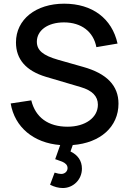

<svg xmlns="http://www.w3.org/2000/svg" viewBox="-20 -754 684 1016"><path d="M312.5 241C367 241 413.5 197 413.5 138.5C413.5 96.5 391.5 66 353 47.5L365 13.5C511 2.5 607 -83 607 -205.5C607 -301 545 -365 420 -400L288 -437.5C207.5 -460.5 175 -487.5 175 -533.5C175 -592 231 -635.5 318.5 -635.5C410.5 -635.5 474.5 -586.5 490 -504.5L602 -523.5C572.5 -656.5 468.5 -734.5 319.5 -734.5C170 -734.5 64.5 -651.5 64.5 -529.5C64.5 -440 118 -379 223 -347.5L407.5 -293C468.5 -275 498 -244.5 498 -200C498 -131.5 431.5 -83.5 337 -83.5C235.5 -83.5 167.5 -132.5 145.5 -223L36.5 -206.5C58 -80.5 158 2.5 298.5 13.5L272 88.5C273.5 89 274.5 89.5 276 89.5C289.5 94 300.5 98 309 101.5C325.5 108.5 337.5 119 337.5 135.5C337.5 152 324 166.5 303.5 166.5C295 166.5 283.5 164 269 159.5L245 223.5C267.5 235 290 241 312.5 241Z"/></svg>

Font: Vela Sans SemBd
Style: Regular
Weight: 600
Designer: Principal design: Mikhail Sharanda - project Manrope.
Design modification: Ravid Balaliev
Foundry: Mikhail Sharanda
Version: Version 1.001